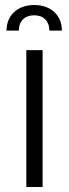

<svg xmlns="http://www.w3.org/2000/svg" viewBox="-20 -746 275 766"><path d="M85 0H150V-546H85ZM6 -624H55C55 -661 78 -685 117 -685C154 -685 177 -661 177 -624H227C227 -685 183 -726 117 -726C50 -726 6 -685 6 -624Z"/></svg>

Font: Wafeq Light
Style: Regular
Weight: 300
Designer: Rasmus Andersson & Azza Alameddine
Foundry: Google & TypeTogether
Version: Version 3.000;January 28, 2025;FontCreator 15.0.0.3014 64-bi